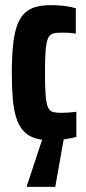

<svg xmlns="http://www.w3.org/2000/svg" viewBox="-20 -538 336 747"><path d="M179 8Q140 8 113 -1.5Q86 -11 69 -31Q52 -51 42.5 -82Q33 -113 29.5 -156Q26 -199 26 -255Q26 -316 30.5 -360Q35 -404 45 -434.5Q55 -465 72.5 -483.5Q90 -502 116 -510Q142 -518 178 -518Q205 -518 230 -515Q255 -512 275 -506V-407Q260 -410 244.5 -410.5Q229 -411 217 -411Q197 -411 185 -407Q173 -403 166.5 -388Q160 -373 157.5 -342Q155 -311 155 -255Q155 -199 157.5 -167.5Q160 -136 166.5 -121Q173 -106 185.5 -102.5Q198 -99 217 -99Q231 -99 246 -100Q261 -101 277 -103V-5Q252 1 227.5 4.5Q203 8 179 8ZM85 189V184L150 -13H230V-8L195 189Z"/></svg>

Font: Saira ExtraCondensed ExtraBold
Style: Regular
Weight: 800
Width: 2
Designer: Hector Gatti with collaboration of the Omnibus-Type team
Foundry: Omnibus-Type
Version: Version 1.101